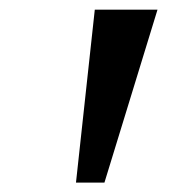

<svg xmlns="http://www.w3.org/2000/svg" viewBox="-20 -851 371 398"><path d="M306.5 -831 196.5 -472.5H137.5L176.5 -831Z"/></svg>

Font: Merriweather 24pt
Style: Bold Italic
Weight: 700
Italic angle: -7.8°
Designer: Eben Sorkin
Foundry: Eben Sorkin
Version: Version 2.101